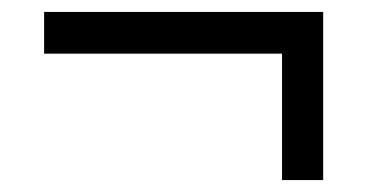

<svg xmlns="http://www.w3.org/2000/svg" viewBox="-20 -451 616 322"><path d="M453 -149V-361H54V-431H522V-149Z"/></svg>

Font: Nunitoga
Style: Medium
Weight: 500
Designer: Vernon Adams
Foundry: Vernon Adams
Version: Version 1.0